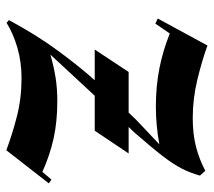

<svg xmlns="http://www.w3.org/2000/svg" viewBox="-54 -612 668 599"><g transform="rotate(90 279.5 -313.0)"><path d="M135 -275 205 -380.8H331.7Q338.3 -387.5 344.2 -393.8Q350 -400 355 -405L430.8 -476.7Q372.5 -465.8 313.3 -465.8Q249.2 -465.8 194.2 -476.7Q139.2 -487.5 85 -509.2L54.2 -464.2L38.3 -471.7L122.5 -626.7Q170.8 -609.2 230 -595Q289.2 -580.8 348.3 -580.8Q398.3 -580.8 437.5 -590.8Q476.7 -600.8 513.3 -620L528.3 -603.3Q520 -573.3 506.7 -547.1Q493.3 -520.8 467.1 -486.7Q440.8 -452.5 394.2 -399.2L376.7 -380.8H459.2L388.3 -275H279.2L150.8 -136.7Q188.3 -147.5 222.5 -152.9Q256.7 -158.3 295.8 -158.3Q360 -158.3 412.5 -146.7Q465 -135 516.7 -111.7L540.8 -140L552.5 -131.7L449.2 0.8Q400.8 -17.5 344.2 -32.1Q287.5 -46.7 224.2 -46.7Q174.2 -46.7 129.6 -33.8Q85 -20.8 51.7 0L43.3 -7.5Q90 -94.2 138.8 -160.4Q187.5 -226.7 230.8 -275Z"/></g></svg>

Font: Manufacturing Consent
Style: Regular
Weight: 400
Version: Version 3.000; ttfautohint (v1.8.4.7-5d5b)